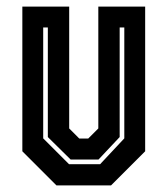

<svg xmlns="http://www.w3.org/2000/svg" viewBox="-20 -560 506 580"><path d="M150.5 0 47.5 -103V-540H189V-172L219.5 -141.5H246.5L277 -172V-540H418.5V-103L315.5 0ZM188.5 -64H282.5L355.5 -142V-477H341.5V-146L277.5 -78H193.5L124.5 -146V-477H110.5V-142Z"/></svg>

Font: Tourney Condensed Regular
Style: Bold
Weight: 700
Width: 3
Designer: Tyler Finck
Foundry: Etcetera Type Co
Version: Version 1.010; ttfautohint (v1.8.3)